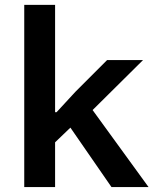

<svg xmlns="http://www.w3.org/2000/svg" viewBox="-20 -760 640 780"><path d="M78.5 0H203.8V-181.8L266 -241.5L432.9 0H583.5L356.2 -312.9L561.1 -516H415.1L285.9 -386.7L209.9 -304.3H203.8V-740.1H78.5Z"/></svg>

Font: Margiela Mono SemiBold
Style: Regular
Weight: 600
Designer: Mike Abbink, Paul van der Laan, Pieter van Rosmalen
Foundry: Bold Monday
Version: Version 2.003 2021